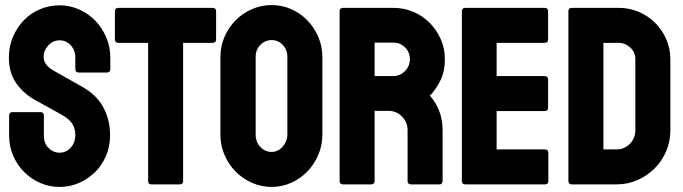

<svg xmlns="http://www.w3.org/2000/svg" viewBox="-20 -727 2692 757"><path d="M215 -706Q256 -706 292.5 -689.5Q329 -673 356 -645Q383 -617 399 -579.5Q415 -542 415 -500V-455Q415 -441 401 -441H291Q277 -441 277 -455V-500Q277 -529 259 -548.5Q241 -568 215 -568Q189 -568 170.5 -548Q152 -528 152 -503Q152 -470 194 -447L304 -385Q361 -353 387.5 -303.5Q414 -254 414 -194Q414 -150 398 -112.5Q382 -75 354.5 -48Q327 -21 291 -5.5Q255 10 215 10Q174 10 138 -6Q102 -22 75 -49Q48 -76 32 -113Q16 -150 16 -192V-271Q16 -285 29 -285H139Q153 -285 153 -271V-192Q153 -162 171.5 -143.5Q190 -125 215 -125Q241 -125 259 -145Q277 -165 277 -195Q277 -221 264.5 -240Q252 -259 219 -277L125 -329Q74 -356 44.5 -398Q15 -440 15 -500Q15 -544 31 -581.5Q47 -619 74 -647Q101 -675 137.5 -690.5Q174 -706 215 -706Z M578 0Q564 0 564 -14V-558H447Q433 -558 433 -572V-682Q433 -696 447 -696H818Q832 -696 832 -682V-572Q832 -558 818 -558H702V-14Q702 0 688 0Z M1051 -128Q1063 -128 1074.5 -133.5Q1086 -139 1094.5 -148.5Q1103 -158 1108 -170.5Q1113 -183 1113 -196V-502Q1113 -531 1095 -550Q1077 -569 1051 -569Q1025 -569 1006.5 -550Q988 -531 988 -502V-196Q988 -167 1006.5 -147.5Q1025 -128 1051 -128ZM1051 10Q1010 10 973 -6.5Q936 -23 908.5 -51Q881 -79 865 -116.5Q849 -154 849 -196V-502Q849 -544 865 -581.5Q881 -619 909 -647Q937 -675 973.5 -691Q1010 -707 1051 -707Q1092 -707 1128 -691Q1164 -675 1191.5 -647Q1219 -619 1235 -581.5Q1251 -544 1251 -502V-196Q1251 -154 1235 -116.5Q1219 -79 1192 -51Q1165 -23 1128.5 -6.5Q1092 10 1051 10Z M1457 -427H1531Q1557 -427 1576.5 -446.5Q1596 -466 1596 -494Q1596 -521 1577 -540Q1558 -559 1531 -559H1457ZM1333 0Q1319 0 1319 -14V-682Q1319 -696 1333 -696H1531Q1572 -696 1609 -680.5Q1646 -665 1673.5 -637.5Q1701 -610 1717.5 -573Q1734 -536 1734 -494Q1734 -442 1714 -405Q1694 -368 1675 -350Q1725 -293 1725 -214V-14Q1725 0 1712 0H1601Q1587 0 1587 -14V-214Q1587 -245 1565 -267.5Q1543 -290 1511 -290H1457V-14Q1457 0 1443 0Z M1815 0Q1801 0 1801 -14V-682Q1801 -696 1815 -696H2127Q2141 -696 2141 -682V-572Q2141 -558 2127 -558H1938V-427H2127Q2141 -427 2141 -413V-303Q2141 -289 2127 -289H1938V-138H2128Q2142 -138 2142 -123V-14Q2142 0 2128 0Z M2359 -138H2410Q2442 -138 2463.5 -160Q2485 -182 2485 -213V-494Q2485 -521 2465 -539.5Q2445 -558 2418 -558H2359ZM2235 0Q2221 0 2221 -14V-683Q2221 -696 2234 -696H2420Q2462 -696 2499 -680Q2536 -664 2563.5 -636.5Q2591 -609 2607 -572Q2623 -535 2623 -493V-213Q2623 -169 2606.5 -130.5Q2590 -92 2561 -63Q2532 -34 2493.5 -17Q2455 0 2410 0Z"/></svg>

Font: AL Dynamic
Style: Bold
Weight: 700
Version: Version 1.000; ttfautohint (v1.8.2) -l 8 -r 50 -G 200 -x 14 